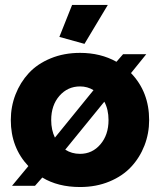

<svg xmlns="http://www.w3.org/2000/svg" viewBox="-20 -750 650 780"><path d="M418 -730 323.2 -571.8 221.2 -600.1 272.9 -730ZM512.2 -453.1Q585.9 -376.5 585.9 -262.2Q585.9 -208 566.9 -158.9Q547.9 -109.9 512.9 -72.3Q478 -34.7 424.3 -12.5Q370.6 9.8 305.2 9.8Q215.3 9.8 151.9 -28.8L122.1 4.9H28.8L95.2 -75.2Q23.9 -150.9 23.9 -262.2Q23.9 -316.9 43 -366Q62 -415 96.9 -452.9Q131.8 -490.7 185.8 -512.9Q239.7 -535.2 305.2 -535.2Q388.7 -535.2 453.1 -499L480 -529.8H574.2ZM305.2 -398.9Q254.9 -398.9 221.4 -360.6Q188 -322.3 188 -262.2Q188 -222.2 203.1 -190.9L359.9 -383.8Q335 -398.9 305.2 -398.9ZM305.2 -125Q355 -125 387.9 -163.6Q420.9 -202.1 420.9 -262.2Q420.9 -305.2 403.8 -336.9L245.1 -142.1Q271 -125 305.2 -125Z"/></svg>

Font: Raleway-v4020 ExtraBold
Style: Regular
Weight: 800
Designer: Matt McInerney, Pablo Impallari, Rodrigo Fuenzalida
Foundry: Matt McInerney, Pablo Impallari, Rodrigo Fuenzalida
Version: Version 4.020;PS 004.020;hotconv 1.0.88;makeotf.lib2.5.64775